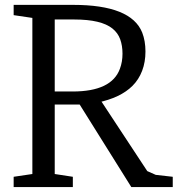

<svg xmlns="http://www.w3.org/2000/svg" viewBox="-20 -756 718 776"><path d="M554.7 -624.5Q567.9 -590.8 567.9 -547.9Q567.9 -504.9 554.4 -469.7Q541 -434.6 515.6 -409.2Q467.3 -360.8 373.5 -341.3L382.3 -357.4L575.2 -64.5L609.4 -49.3L678.2 -41.5V0H510.7L291 -351.1L332 -333.5H201.2V-52.7L274.4 -41.5V0H35.2V-41.5L110.8 -52.7V-683.6L35.2 -694.8V-736.3H275.9Q509.8 -736.3 554.7 -624.5ZM201.2 -677.2V-386.2H273.4Q431.6 -386.2 464.8 -478.5Q475.1 -506.3 475.1 -538.8Q475.1 -571.3 465.8 -597.2Q456.5 -623 434.6 -640.6Q389.2 -677.2 280.8 -677.2Z"/></svg>

Font: Habibi
Style: Regular
Weight: 400
Designer: Magnus Gaarde
Foundry: Magnus Gaarde
Version: Version 1.001